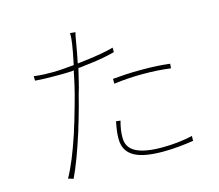

<svg xmlns="http://www.w3.org/2000/svg" viewBox="-110 -915 1220 1072"><g transform="rotate(-15 500.0 -379.5)"><path d="M338 -434C342 -446 345 -459 349 -471L351 -481C352 -485 354 -490 355 -495L357 -504C363 -528 369 -552 374 -575H384L394 -576C397 -577 400 -577 404 -577L414 -579C420 -579 427 -580 433 -581L443 -582C492 -588 540 -596 588 -609V-635C541 -622 490 -614 437 -607L427 -606C414 -604 400 -603 387 -601L377 -600C386 -640 392 -679 398 -712C401 -729 405 -756 410 -772L379 -775C380 -757 378 -734 375 -715C372 -693 364 -648 353 -597C308 -593 265 -589 230 -589C198 -589 164 -589 121 -595L122 -569C160 -566 188 -565 228 -565C263 -565 303 -564 346 -568C345 -565 344 -561 343 -558L340 -542C332 -505 324 -467 316 -438C305 -397 293 -353 279 -307L276 -296C274 -288 271 -279 268 -271L265 -261C263 -255 262 -250 260 -245L257 -235L254 -225L250 -214C222 -130 190 -49 158 7L188 16C216 -41 250 -133 280 -228L285 -244L288 -255C291 -263 293 -272 296 -281L299 -291C314 -341 327 -390 338 -434ZM714 -449C771 -449 821 -446 873 -439L875 -465C827 -471 774 -474 716 -474H705C644 -474 592 -470 545 -466V-438C605 -446 658 -449 714 -449ZM887 -16 888 -44C836 -32 775 -25 711 -25C534 -25 511 -86 511 -136C511 -166 515 -193 525 -230L500 -233C491 -188 488 -165 488 -135C488 -38 564 -1 710 -1C776 -1 835 -8 887 -16Z"/></g></svg>

Font: Glow Sans SC Normal Thin
Style: Regular
Weight: 100
Designer: Ryoko NISHIZUKA (kana, bopomofo & ideographs); Paul D. Hunt (Latin, Greek & Cyrillic); Sandoll Communications, Soo-young
Version: Version 0.93